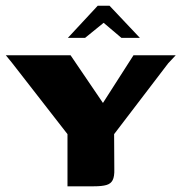

<svg xmlns="http://www.w3.org/2000/svg" viewBox="-20 -654 637 674"><path d="M216.9 0V-183.1L20.9 -435L0.4 -460H227.7L341.4 -292.6L448.6 -460H596.9L570.3 -431.6L380.6 -183.1L381.3 -59.9Q382 -34.6 375.6 -21.9Q369.3 -9.1 353.7 -4.6Q338.1 0 309.4 0ZM218.2 -521 323.1 -633.9H364.5L471.1 -521H406.3L343.8 -573.9L278.6 -521Z"/></svg>

Font: Genos Thin
Style: Regular
Weight: 100
Designer: Robert E. Leuschke
Foundry: Robert E. Leuschke
Version: Version 1.010